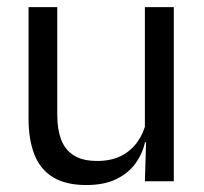

<svg xmlns="http://www.w3.org/2000/svg" viewBox="-20 -508 573 538"><path d="M140.5 -488V-184.5Q140.5 -146 151.2 -117.2Q162 -88.5 186.5 -72.8Q211 -57 252.5 -57Q291.5 -57 319.5 -71.2Q347.5 -85.5 365.2 -110.5Q383 -135.5 389.5 -167L404 -109.5H386.5Q379 -76.5 359 -49.2Q339 -22 305.2 -5.8Q271.5 10.5 222 10.5Q164.5 10.5 128.8 -11.2Q93 -33 76.5 -74.8Q60 -116.5 60 -175.5V-488ZM467 -488V0H386L389.5 -117L386 -122V-488Z"/></svg>

Font: Anek Gurmukhi Medium
Style: Regular
Weight: 400
Version: Version 1.003